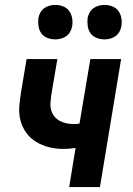

<svg xmlns="http://www.w3.org/2000/svg" viewBox="-20 -760 540 780"><path d="M261 0 287 -159Q275 -157 262.5 -156Q250 -155 237 -155Q207 -155 179 -162Q151 -169 127 -183.5Q103 -198 86.5 -221Q70 -244 63 -271.5Q56 -299 58.5 -329Q61 -359 66 -389L88 -520H213L188 -372Q186 -357 185 -341.5Q184 -326 188 -312Q192 -298 201 -287Q210 -276 222.5 -269Q235 -262 250 -259Q265 -256 280 -256Q286 -256 292 -256.5Q298 -257 303 -258L347 -520H472L386 0ZM405 -600Q388 -600 372.5 -606Q357 -612 348 -624.5Q339 -637 336.5 -653.5Q334 -670 336 -687Q338 -698 344 -709Q350 -720 360 -727Q370 -734 381.5 -737Q393 -740 404 -740Q421 -740 436.5 -734Q452 -728 461 -715.5Q470 -703 473 -686.5Q476 -670 473 -653Q471 -642 465 -631Q459 -620 449 -613Q439 -606 427.5 -603Q416 -600 405 -600ZM205 -600Q188 -600 172.5 -606Q157 -612 148 -624.5Q139 -637 136.5 -653.5Q134 -670 136 -687Q138 -698 144 -709Q150 -720 160 -727Q170 -734 181.5 -737Q193 -740 204 -740Q221 -740 236.5 -734Q252 -728 261 -715.5Q270 -703 273 -686.5Q276 -670 273 -653Q271 -642 265 -631Q259 -620 249 -613Q239 -606 227.5 -603Q216 -600 205 -600Z"/></svg>

Font: Iosevka Curly Extrabold
Style: Italic
Weight: 800
Italic angle: -9°
Monospace: yes
Designer: Belleve Invis
Foundry: Belleve Invis
Version: Version 22.1.2; ttfautohint (v1.8.4)